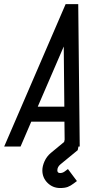

<svg xmlns="http://www.w3.org/2000/svg" viewBox="-35 -716 505 938"><path d="M325.2 180.2Q310.1 191.9 295.7 197.3Q281.2 202.6 258.8 202.6Q222.7 202.6 197.3 177.5Q171.9 152.3 171.9 116.2Q171.9 95.7 182.6 71.8Q193.4 47.9 213.4 31.2L278.3 -22.5L283.2 -44.9L354.5 -30.3L344.7 17.6L260.3 86.9Q245.1 99.6 245.1 116.2Q245.1 129.4 258.8 129.4Q270.5 129.4 281.2 121.6L296.9 109.9L340.8 168.5ZM149.4 -194.8H279.3L276.4 -488.8ZM65.4 0H-14.6L285.6 -695.8H347.2L354.5 0H281.2L279.8 -121.6H117.7Z"/></svg>

Font: Anka/Coder Narrow
Style: Italic
Weight: 400
Width: 3
Italic angle: -12°
Monospace: yes
Version: Version 001.100